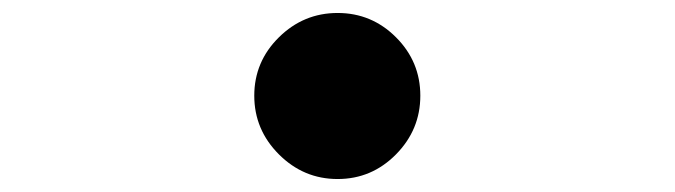

<svg xmlns="http://www.w3.org/2000/svg" viewBox="-20 -528 1040 296"><path d="M500.5 -252Q448 -252 410 -290Q372 -328 372 -380.5Q372 -433 410 -470.5Q448 -508 500.5 -508Q553 -508 590.5 -470.5Q628 -433 628 -380.5Q628 -328 590.5 -290Q553 -252 500.5 -252Z"/></svg>

Font: Resource Han Rounded JP
Style: Bold
Weight: 700
Designer: Cyano Hao (round all glyphs); Ryoko NISHIZUKA 西塚涼子 (kana, bopomofo & ideographs); Paul D. Hunt (Latin, Greek & Cyrillic)
Foundry: Cyano Hao
Version: 0.990